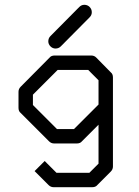

<svg xmlns="http://www.w3.org/2000/svg" viewBox="-20 -706 580 799"><path d="M181 -534Q181 -547 190 -556L310 -677Q319 -686 331 -686Q344 -686 353 -677Q362 -668 362 -655Q362 -643 353 -634L233 -513Q224 -504 211 -504Q199 -504 190 -513Q181 -522 181 -534ZM390 -187 321 -118Q314 -109 300 -109H205Q193 -109 184 -118L66 -236Q57 -243 57 -257V-324Q57 -336 66 -345L187 -467Q193.5 -475 208 -475H359Q372 -475 380 -467L441 -405Q450 -398 450 -384V-13Q450 -1 441 8L385 64Q378 73 364 73H203Q191 73 182 64L124 6L166 -36L215 13H352L390 -25ZM390 -271V-372L347 -415H220L117 -312V-269L217 -169H288Z"/></svg>

Font: 3270 Nerd Font Mono
Style: Regular
Weight: 400
Monospace: yes
Version: Version 3.0.1;Nerd Fonts 3.0.0